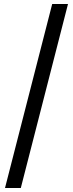

<svg xmlns="http://www.w3.org/2000/svg" viewBox="-20 -830 365 960"><path d="M84 110H5L241 -810H320Z"/></svg>

Font: Share Tech
Style: Regular
Weight: 400
Designer: Ralph du Carrois
Foundry: Carrois Type Design
Version: Version 1.100